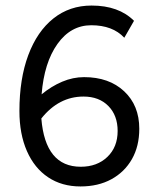

<svg xmlns="http://www.w3.org/2000/svg" viewBox="-20 -656 558 692"><path d="M270 16Q203 16 153.5 -17Q104 -50 77 -111.5Q50 -173 50 -256Q50 -372 82 -457.5Q114 -543 172.5 -589.5Q231 -636 310 -636Q408 -636 463 -581L428 -520Q386 -565 309 -565Q235 -565 187 -497.5Q139 -430 130 -316Q165 -345 204 -361.5Q243 -378 283 -378Q373 -378 427.5 -327Q482 -276 482 -192Q482 -129 455.5 -82.5Q429 -36 381.5 -10Q334 16 270 16ZM271 -55Q330 -55 367 -90.5Q404 -126 404 -184Q404 -240 370.5 -274Q337 -308 281 -308Q192 -308 129 -229Q143 -55 271 -55Z"/></svg>

Font: Imprima
Style: Regular
Weight: 400
Designer: Eduardo Tunni
Foundry: Eduardo Tunni
Version: Version 1.002; ttfautohint (v1.8.4.7-5d5b);gftools[0.9.23]